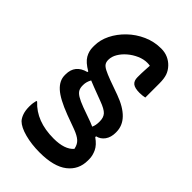

<svg xmlns="http://www.w3.org/2000/svg" viewBox="-283 -819 1166 1166"><g transform="rotate(45 300.0 -235.5)"><path d="M300 129Q395 129 434 84L433 80Q427 51 407.5 33.5Q388 16 348 1L258 -32Q158 -70 117 -107.5Q76 -145 76 -191V-198Q76 -280 160 -302L161 -308Q111 -337 93.5 -367.5Q76 -398 76 -432V-444Q76 -494 100 -542.5Q124 -591 166 -631.5Q208 -672 262 -696Q316 -720 376 -720Q408 -720 434 -708.5Q460 -697 479 -677Q500 -655 509 -629Q518 -603 518 -562V-441Q509 -439 498 -437.5Q487 -436 473 -436Q432 -436 414.5 -450Q397 -464 397 -495Q397 -532 398.5 -555Q400 -578 401 -597Q391 -599 377 -599Q346 -599 314 -585Q282 -571 255.5 -548.5Q229 -526 213 -499Q197 -472 197 -445V-442Q197 -426 204.5 -414Q212 -402 233 -391Q254 -380 294 -365L386 -332Q463 -304 502.5 -263Q542 -222 542 -168V-163Q542 -123 523 -96.5Q504 -70 473 -63V-56Q513 -28 527.5 3.5Q542 35 542 64V76Q542 155 481.5 202Q421 249 300 249Q230 249 172 233.5Q114 218 88 192Q75 178 66.5 154Q58 130 58 96Q58 79 60 65Q62 51 65 41H71Q152 129 300 129ZM386 -100Q401 -94 415 -88Q425 -109 425 -138V-144Q425 -176 408 -195Q391 -214 339 -233L252 -266Q231 -274 212 -282Q197 -255 197 -229V-222Q197 -203 204.5 -188.5Q212 -174 233 -161Q254 -148 294 -133Z"/></g></svg>

Font: Recursive Sn Csl St SmB
Style: Regular
Weight: 600
Version: Version 1.079;hotconv 1.0.112;makeotfexe 2.5.65598; ttfautoh